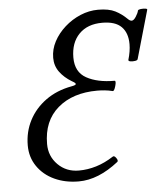

<svg xmlns="http://www.w3.org/2000/svg" viewBox="-50 -707 664 763"><g transform="rotate(-5 282.0 -325.5)"><path d="M234 11Q180 11 137 -9Q94 -29 69 -65.5Q44 -102 44 -149Q44 -203 67.5 -248.5Q91 -294 134.5 -325.5Q178 -357 238 -368Q255 -371 255.5 -375.5Q256 -380 241 -388Q211 -406 193 -430.5Q175 -455 175 -487Q175 -521 191.5 -552Q208 -583 236 -608Q264 -633 298.5 -647.5Q333 -662 369 -662Q412 -662 437.5 -649Q463 -636 484 -615Q492 -607 499 -607Q507 -607 516 -621Q525 -635 527 -645Q529 -649 538.5 -650Q548 -651 556.5 -650Q565 -649 564 -645L509 -453Q508 -448 498 -446.5Q488 -445 479.5 -446.5Q471 -448 472 -453Q482 -487 482 -515Q482 -560 457.5 -584.5Q433 -609 381 -609Q322 -609 288.5 -574.5Q255 -540 255 -481Q255 -423 298.5 -399Q342 -375 410 -375Q417 -375 411 -354Q405 -333 399 -335Q383 -339 367.5 -340.5Q352 -342 338 -342Q240 -342 180.5 -291Q121 -240 121 -148Q121 -99 154.5 -65.5Q188 -32 238 -32Q273 -32 307.5 -42.5Q342 -53 376 -75Q382 -80 390 -69Q398 -58 393 -53Q312 11 234 11Z"/></g></svg>

Font: Junicode
Style: Italic
Weight: 400
Italic angle: -11°
Designer: Peter S. Baker
Version: Version 2.100; ttfautohint (v1.8.4)